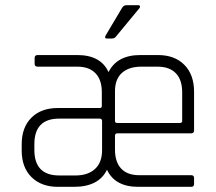

<svg xmlns="http://www.w3.org/2000/svg" viewBox="-20 -723 835 743"><path d="M470 -703H515Q520 -703 521.5 -699.5Q523 -696 520 -692L430 -583Q424 -574 413 -574H393Q383 -574 389 -586L452 -692Q458 -703 470 -703ZM425 -198V-144Q425 -96 449 -70.5Q473 -45 519 -45H720Q731 -45 731 -34V-11Q731 0 720 0H515Q425 0 394 -66Q362 0 266 0H204Q140 0 102 -37.5Q64 -75 64 -140V-165Q64 -230 101.5 -267.5Q139 -305 204 -305H366Q374 -305 374 -313V-367Q374 -414 349.5 -439.5Q325 -465 280 -465H126Q114 -465 114 -476V-499Q114 -510 126 -510H279Q370 -510 400 -444Q433 -510 523 -510H591Q656 -510 693.5 -472Q731 -434 731 -368V-219Q731 -207 720 -207H434Q425 -207 425 -198ZM685 -255V-366Q685 -414 660.5 -439.5Q636 -465 590 -465H526Q479 -465 452 -441Q425 -417 425 -370V-255Q425 -247 434 -247H675Q685 -247 685 -255ZM375 -142V-255Q375 -264 365 -264H209Q113 -264 113 -165V-143Q113 -44 209 -44H272Q320 -44 347.5 -69Q375 -94 375 -142Z"/></svg>

Font: Rajdhani
Style: Regular
Weight: 400
Designer: Satya Rajpurohit, Jyotish Sonowal
Foundry: Indian Type Foundry
Version: Version 1.201 February 1, 2022